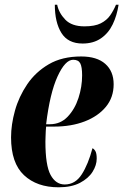

<svg xmlns="http://www.w3.org/2000/svg" viewBox="-20 -786 524 816"><path d="M229 10Q137 10 82 -41.5Q27 -93 27 -202Q27 -256 43.5 -315.5Q60 -375 95.5 -427.5Q131 -480 187.5 -513Q244 -546 325 -546Q392 -546 427.5 -514.5Q463 -483 463 -428Q463 -372 430 -332Q397 -292 340 -270Q283 -248 210 -248H176Q175 -242 174.5 -229Q174 -216 173.5 -203Q173 -190 173 -184Q173 -83 195 -42.5Q217 -2 255 -2Q300 -2 327.5 -45Q355 -88 373 -156Q380 -153 385.5 -143.5Q391 -134 391 -112Q391 -84 373.5 -56Q356 -28 320 -9Q284 10 229 10ZM192 -258Q237 -258 267.5 -290Q298 -322 313.5 -369.5Q329 -417 329 -466Q329 -502 321 -517Q313 -532 291 -532Q257 -532 224.5 -461Q192 -390 176 -258ZM331 -601Q269 -601 241 -646Q213 -691 213 -766H223Q230 -731 257.5 -702.5Q285 -674 339 -674Q383 -674 408.5 -687Q434 -700 448.5 -721Q463 -742 473 -766H484Q477 -720 459 -682.5Q441 -645 409 -623Q377 -601 331 -601Z"/></svg>

Font: Noto Serif Display ExtraCondensed ExtraBold
Style: Italic
Weight: 800
Width: 2
Italic angle: -12°
Designer: Monotype Design Team
Foundry: Monotype Imaging Inc.
Version: Version 2.009